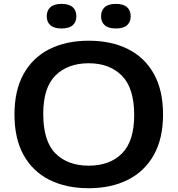

<svg xmlns="http://www.w3.org/2000/svg" viewBox="-20 -959 914 988"><path d="M436.5 9.5Q320.5 9.5 234.5 -33.5Q148.5 -76.5 101.5 -161Q54.5 -245.5 54.5 -370Q54.5 -494.5 101.8 -579Q149 -663.5 235 -706.5Q321 -749.5 436.5 -749.5Q553 -749.5 639 -706.2Q725 -663 772 -578.5Q819 -494 819 -370Q819 -246 771.5 -161.5Q724 -77 638 -33.8Q552 9.5 436.5 9.5ZM436.5 -106.5Q545 -106.5 607.8 -169.5Q670.5 -232.5 670.5 -367Q670.5 -506 607 -569.8Q543.5 -633.5 436.5 -633.5Q329.5 -633.5 266 -571.2Q202.5 -509 202.5 -373Q202.5 -232.5 265.5 -169.5Q328.5 -106.5 436.5 -106.5ZM576.5 -812.5Q537.5 -812.5 518.8 -829.2Q500 -846 500 -875.5Q500 -905 518.8 -922Q537.5 -939 576.5 -939Q615 -939 633.8 -922Q652.5 -905 652.5 -875.5Q652.5 -846 633.8 -829.2Q615 -812.5 576.5 -812.5ZM296.5 -812.5Q258 -812.5 239.2 -829.2Q220.5 -846 220.5 -875.5Q220.5 -905 239.2 -922Q258 -939 296.5 -939Q335.5 -939 354.2 -922Q373 -905 373 -875.5Q373 -846 354.2 -829.2Q335.5 -812.5 296.5 -812.5Z"/></svg>

Font: Encode Sans Exp SmBold
Style: Regular
Weight: 600
Width: 7
Designer: Multiple Designers
Foundry: Impallari Type
Version: Version 3.002; ttfautohint (v1.8.3) -l 8 -r 50 -G 200 -x 14 